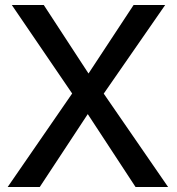

<svg xmlns="http://www.w3.org/2000/svg" viewBox="-20 -749 707 769"><path d="M395.5 -374 653.3 0H522.9L331.5 -292Q284.2 -219.7 235.4 -146Q186.5 -72.3 139.2 0H10.7L269 -374.5L27.3 -729H155.3L334.5 -454.6L515.1 -729H641.6Z"/></svg>

Font: SolaimanLipi
Style: Bold
Weight: 700
Designer: Solaiman Karim
Foundry: Al Mamun Sumon
Version: Version 2.000